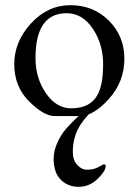

<svg xmlns="http://www.w3.org/2000/svg" viewBox="-20 -434 535 741"><path d="M237 -383Q117 -383 117 -210Q117 -133 157 -74.5Q197 -16 255 -16Q330 -16 358 -71Q378 -110 378 -187Q378 -264 338 -323.5Q298 -383 237 -383ZM92 -43Q35 -100 35 -186.5Q35 -273 99.5 -343.5Q164 -414 252 -414Q340 -414 400 -354.5Q460 -295 460 -207Q460 -119 400.5 -52.5Q341 14 287.5 14Q234 14 191.5 14Q149 14 92 -43ZM388 207Q388 226 356.5 256.5Q325 287 283.5 287Q242 287 214.5 259.5Q187 232 187 179Q187 149 201 117.5Q215 86 235 63Q277 16 311 -8L325 -18H351Q342 -14 323 6.5Q304 27 292 45Q261 92 261 152Q261 184 278 202.5Q295 221 315.5 221Q336 221 349.5 215.5Q363 210 371 205Q379 200 380 200Q388 200 388 207Z"/></svg>

Font: EB Garamond
Style: Regular
Weight: 400
Version: Version 0.012